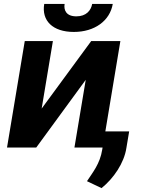

<svg xmlns="http://www.w3.org/2000/svg" viewBox="-20 -756 743 984"><path d="M193.5 -199.6 251.1 -545.5H106.9L16 0H165.8L419.4 -346.9L361.5 0H505.7L503.9 11C492.2 83.8 455.6 126.8 425.8 172.6L500.4 208.1C562.1 158.4 616.1 79.9 627.8 2.1L642 -82.7H519.9L596.9 -545.5H447.4ZM206.7 -735.8C192.1 -649.9 250.4 -592.3 358.3 -592.3C465.6 -592.3 543.3 -649.9 557.9 -735.8H452.4C446.4 -702.4 421.9 -672.2 371.4 -672.2C320 -672.2 305.8 -703.1 311.1 -735.8Z"/></svg>

Font: Margiela Sans
Style: Bold Italic
Weight: 700
Italic angle: -9.39999°
Designer: Stefan Endress, Andreas Faust
Version: Version 1.100;FEAKit 1.0